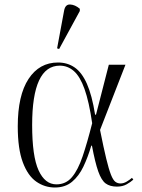

<svg xmlns="http://www.w3.org/2000/svg" viewBox="-20 -824 630 854"><path d="M224 10Q179 10 141.5 -16Q104 -42 81.5 -102Q59 -162 59 -262Q59 -400 107 -473Q155 -546 238 -546Q280 -546 312 -524Q344 -502 366.5 -451.5Q389 -401 403 -314H407L464 -536H538L425 -246Q441 -166 452.5 -118.5Q464 -71 473.5 -47Q483 -23 493 -15.5Q503 -8 516 -8Q530 -8 544 -16.5Q558 -25 567 -33L573 -25Q561 -14 543 -4Q525 6 500 6Q469 6 450 -8Q431 -22 417 -61.5Q403 -101 389 -176H386Q371 -125 351 -83Q331 -41 300.5 -15.5Q270 10 224 10ZM231 -4Q273 -4 300 -36Q327 -68 347.5 -128.5Q368 -189 390 -276Q376 -372 356 -428Q336 -484 308.5 -508Q281 -532 246 -532Q123 -532 123 -268Q123 -129 151.5 -66.5Q180 -4 231 -4ZM243 -606 234 -609 265 -776Q270 -805 292 -804Q314 -803 335 -785V-775Z"/></svg>

Font: Noto Serif Display SemiCondensed Light
Style: Regular
Weight: 300
Width: 4
Designer: Monotype Design Team
Foundry: Monotype Imaging Inc.
Version: Version 2.009